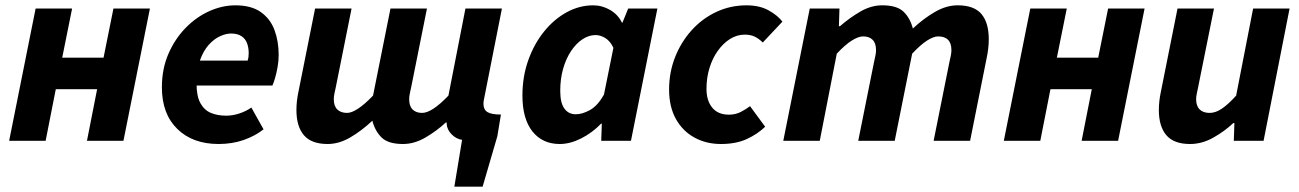

<svg xmlns="http://www.w3.org/2000/svg" viewBox="-20 -528 4872 720"><path d="M14.3 0 113.6 -496.1H250.4L213.3 -311.8H368.3L405.4 -496.1H542.2L442.9 0H306.1L344.2 -193.5H189.2L151.1 0Z M799.6 12Q702.7 12 644.9 -44.5Q587.1 -100.9 587.1 -200.5Q587.1 -269.5 611.4 -325.8Q635.8 -382 675.7 -423Q715.6 -464 764.5 -486Q813.4 -508 862.5 -508Q922.2 -508 957.8 -482.9Q993.4 -457.8 1009.2 -415.7Q1025 -373.6 1025 -322Q1025 -298.3 1020.8 -275.7Q1016.7 -253.2 1011.4 -235Q1006 -216.9 1001.6 -207.3H688.6L699.3 -300.7H908.6Q911 -308.4 911.8 -314.6Q912.6 -320.8 912.6 -329.1Q912.6 -349.2 906.5 -365.8Q900.4 -382.4 885.7 -392.3Q871 -402.3 846 -402.3Q827.4 -402.3 805 -392.1Q782.6 -381.9 762.7 -359.8Q742.7 -337.6 729.9 -301.9Q717 -266.2 717 -215.1Q717 -167.5 731.5 -141.2Q746 -114.9 771.1 -104.5Q796.2 -94.2 828.3 -94.2Q852.8 -94.2 878.6 -102.8Q904.3 -111.5 922.5 -124.8L968.3 -43.1Q937.8 -18.6 894.5 -3.3Q851.3 12 799.6 12Z M1683.8 172 1712.8 -3.6Q1691.3 -6.6 1674 -23.8Q1656.6 -41 1654.9 -63.5Q1654.9 -64.6 1655.2 -65.6Q1655.5 -66.7 1655.6 -68.5H1651.6Q1617.6 -36.9 1575.6 -12.4Q1533.7 12 1491.3 12Q1436.2 12 1411.4 -12Q1386.6 -36 1376.3 -75.2Q1335.2 -36.9 1293.1 -12.4Q1251 12 1208.6 12Q1147.8 12 1119.7 -20.9Q1091.6 -53.8 1091.6 -115.5Q1091.6 -132.7 1093.6 -150.2Q1095.6 -167.6 1099.6 -186.1L1161.6 -496.1H1298.4L1239.7 -203.3Q1236.5 -188.7 1234.1 -177.3Q1231.7 -165.8 1231.7 -155.8Q1231.7 -130.4 1244.9 -117.5Q1258 -104.6 1281.8 -104.6Q1298.4 -104.6 1323 -120.7Q1347.5 -136.7 1378.9 -169.4L1444.3 -496.1H1581.1L1522.4 -203.3Q1519.2 -188.7 1516.8 -177.3Q1514.4 -165.8 1514.4 -155.8Q1514.4 -130.4 1527.2 -117.5Q1539.9 -104.6 1562.8 -104.6Q1581.1 -104.6 1605.7 -120.7Q1630.2 -136.7 1661.6 -169.4L1725.4 -496.1H1862.2L1795 -156Q1794 -152 1793.5 -147.7Q1793 -143.4 1793 -138.4Q1793 -117.1 1807.8 -107.8Q1822.6 -98.5 1858.5 -98.5L1845 -16.9L1789.8 172Z M2079.1 12Q2014 12 1976.5 -35.3Q1939.1 -82.7 1939.1 -169.8Q1939.1 -240.8 1961.1 -302.4Q1983.1 -363.9 2020.4 -410Q2057.6 -456 2105.1 -482Q2152.6 -508 2204.2 -508Q2238 -508 2267.9 -490.7Q2297.8 -473.3 2312.2 -443H2314.2L2335.7 -496H2445.2L2346.1 0H2234.6L2236.8 -64.6H2234.4Q2200.9 -29.8 2159.3 -8.9Q2117.7 12 2079.1 12ZM2138.8 -99.5Q2164 -99.5 2192.5 -115.4Q2221 -131.2 2244.8 -173L2280.3 -348.8Q2268.2 -374.1 2249.9 -385.3Q2231.5 -396.5 2213.6 -396.5Q2187.6 -396.5 2163.9 -380.5Q2140.1 -364.6 2121.3 -336.3Q2102.4 -308 2091.6 -269.9Q2080.9 -231.8 2080.9 -187.6Q2080.9 -142 2096.5 -120.8Q2112 -99.5 2138.8 -99.5Z M2683.4 12Q2628.2 12 2584.3 -12.1Q2540.3 -36.1 2514.7 -81.7Q2489.1 -127.4 2489.1 -192.5Q2489.1 -256.8 2511.6 -313.8Q2534.1 -370.8 2573.7 -414.6Q2613.3 -458.4 2666 -483.2Q2718.7 -508 2779.6 -508Q2828.3 -508 2862.2 -489.2Q2896.1 -470.4 2914.1 -446.9L2840.4 -368.6Q2826.1 -382.8 2810.6 -390.4Q2795.1 -398.1 2772.5 -398.1Q2743.4 -398.1 2717.5 -381.8Q2691.7 -365.4 2671.8 -337.5Q2651.8 -309.6 2640.6 -273Q2629.3 -236.4 2629.3 -195.4Q2629.3 -150.4 2651 -124.2Q2672.6 -98 2713.2 -98Q2738 -98 2757.7 -108.1Q2777.4 -118.2 2792.6 -129.9L2849.4 -52.7Q2819.7 -24.4 2779.7 -6.2Q2739.7 12 2683.4 12Z M2917.3 0 3016.6 -496.1H3128L3125.9 -429.7H3129.9Q3165.9 -461.2 3206.4 -484.7Q3246.8 -508.1 3288.2 -508.1Q3343.3 -508.1 3368.2 -484.2Q3393.1 -460.3 3403.2 -421Q3444.3 -459.4 3486.9 -483.8Q3529.5 -508.1 3570.9 -508.1Q3632.6 -508.1 3660.2 -475.6Q3687.9 -443.1 3687.9 -380.6Q3687.9 -364.2 3685.9 -346.4Q3684 -328.5 3679.9 -310L3617.9 0H3481.1L3539.8 -292.8Q3543.2 -308.4 3545.5 -319.3Q3547.8 -330.3 3547.8 -340.3Q3547.8 -365.9 3535.1 -378.7Q3522.5 -391.5 3497.7 -391.5Q3481.1 -391.5 3456.6 -376Q3432.1 -360.4 3400.6 -326.7L3335.2 0H3198.4L3257.1 -292.8Q3260.4 -308.4 3262.8 -319.3Q3265.1 -330.3 3265.1 -340.3Q3265.1 -365.9 3252.4 -378.7Q3239.8 -391.5 3216.6 -391.5Q3199.2 -391.5 3174.3 -376Q3149.4 -360.4 3117.9 -326.7L3054.1 0Z M3744.3 0 3843.6 -496.1H3980.4L3943.3 -311.8H4098.3L4135.4 -496.1H4272.2L4172.9 0H4036.1L4074.2 -193.5H3919.2L3881.1 0Z M4442.8 12Q4381.8 12 4353.8 -21Q4325.7 -54 4325.7 -115.4Q4325.7 -132.4 4327.7 -150Q4329.7 -167.6 4333.7 -186L4395.7 -496H4532.4L4473.5 -203.4Q4470.5 -188.6 4468 -177.2Q4465.5 -165.8 4465.5 -155.9Q4465.5 -130.5 4478.8 -117.6Q4492 -104.6 4516.3 -104.6Q4538.5 -104.6 4562.1 -120.6Q4585.8 -136.6 4615.5 -169.4L4679.2 -496H4815.9L4718.4 0H4606.8L4609 -66.6H4605Q4571.8 -35.3 4529.6 -11.7Q4487.4 12 4442.8 12Z"/></svg>

Font: Source Sans 3
Style: Italic
Weight: 200
Italic angle: -11°
Designer: Paul D. Hunt
Foundry: Adobe
Version: Version 3.046;hotconv 1.0.118;makeotfexe 2.5.65603